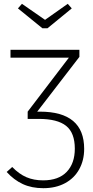

<svg xmlns="http://www.w3.org/2000/svg" viewBox="-20 -783 489 1006"><path d="M421 -3Q421 57 395 104Q369 151 320.5 177Q272 203 207 203Q146 203 99.5 181.5Q53 160 15 118L44 92Q80 129 118.5 145.5Q157 162 206 162Q287 162 329.5 117.5Q372 73 372 -4Q372 -87 326.5 -123.5Q281 -160 183 -160H125V-198L341 -481H35V-522H396V-485L175 -198H189Q421 -198 421 -3ZM356 -739 229 -635H202L74 -739L95 -763L216 -679L335 -763Z"/></svg>

Font: FiraGO ExtraLight
Style: Regular
Weight: 200
Designer: bBox Type
Foundry: bBox Type GmbH
Version: Version 1.001